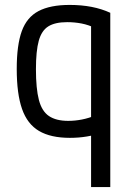

<svg xmlns="http://www.w3.org/2000/svg" viewBox="-20 -550 540 780"><path d="M350 210V-480L369 -435Q340 -449 311.5 -454.5Q283 -460 253 -460Q204 -460 176.5 -443Q149 -426 137.5 -384.5Q126 -343 126 -269Q126 -190 138 -144Q150 -98 179 -78.5Q208 -59 257 -59Q285 -59 313 -64.5Q341 -70 370 -82L392 -11Q366 -1 333 4.5Q300 10 264 10Q186 10 138.5 -18Q91 -46 69.5 -107.5Q48 -169 48 -270Q48 -367 68.5 -423.5Q89 -480 136.5 -505Q184 -530 263 -530Q359 -530 428 -498V210Z"/></svg>

Font: M PLUS 1 Code
Style: Regular
Weight: 400
Designer: Coji Morishita
Foundry: UNDERFOREST DESIGN
Version: Version 1.005